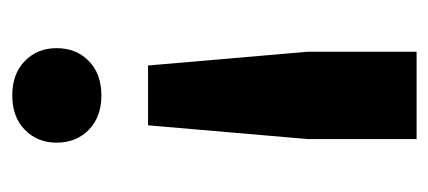

<svg xmlns="http://www.w3.org/2000/svg" viewBox="-218 -490 716 321"><g transform="rotate(90 140.5 -330.0)"><path d="M90 -219 67 -486V-668H213V-486L190 -219ZM140 8Q104 8 82.5 -13Q61 -34 61 -66Q61 -99 82.5 -120Q104 -141 140 -141Q176 -141 197.5 -120Q219 -99 219 -66Q219 -34 197.5 -13Q176 8 140 8Z"/></g></svg>

Font: Gantari
Style: Bold
Weight: 700
Designer: Anugrah Pasau
Foundry: Lafontype
Version: Version 1.000; ttfautohint (v1.6)